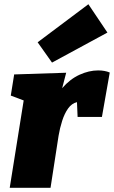

<svg xmlns="http://www.w3.org/2000/svg" viewBox="-20 -888 539 908"><path d="M26 0 92 -413 31 -436 47 -536 293 -544 274 -471Q311 -514 356 -534.5Q401 -555 444 -555Q476 -555 499 -545L462 -335H347L344 -405Q319 -399 302 -375Q285 -351 274 -316.5Q263 -282 257 -246L219 0ZM226 -592 158 -688 398 -868 488 -734Z"/></svg>

Font: Bitter Black
Style: Italic
Weight: 900
Italic angle: -9°
Designer: Sol Matas, and Bitter project Authors
Foundry: Sol Matas
Version: Version 2.001